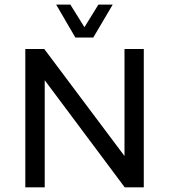

<svg xmlns="http://www.w3.org/2000/svg" viewBox="-20 -806 728 826"><path d="M381.3 -644.5 464.8 -786.1H403.3L343.3 -689L282.7 -786.1H221.7L304.2 -644.5ZM515.6 -595.2V-134.8L170.4 -595.2H88.9V0H172.4V-460.9L516.6 0H598.6V-595.2Z"/></svg>

Font: Now Medium
Style: Regular
Weight: 500
Designer: Alfredo Marco Pradil
Foundry: Alfredo Marco Pradil
Version: Version 1.200;hotconv 1.0.109;makeotfexe 2.5.65596